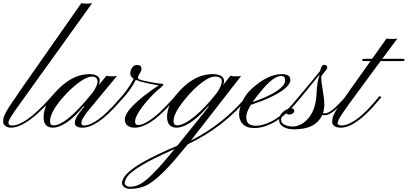

<svg xmlns="http://www.w3.org/2000/svg" viewBox="-100 -799 2555 1203"><path d="M-47.4 -28.8Q-47.4 -12.7 -23.9 -12.7Q-0.5 -12.7 26.1 -25.1Q52.7 -37.6 78.9 -56.6Q105 -75.7 129.4 -98.4Q153.8 -121.1 173.8 -141.6L207.5 -177.7Q221.2 -193.4 226.1 -198.2L235.8 -189.9Q230.5 -184.6 216.1 -168.5Q201.7 -152.3 180.9 -131.3Q160.2 -110.4 134.5 -86.9Q108.9 -63.5 81.1 -43.9Q16.1 1 -32.7 1Q-53.2 1 -66.7 -10.3Q-80.1 -21.5 -80.1 -34.4Q-80.1 -47.4 -78.9 -55.2Q-77.6 -63 -73.7 -73Q-69.8 -83 -62.5 -96.4Q-55.2 -109.9 -43 -128.9L31.7 -239.3L409.2 -778.8Q444.3 -773.9 477.1 -778.8Q11.2 -131.3 -5.4 -106.7Q-22 -82 -29.8 -69.6Q-37.6 -57.1 -41.5 -49.3Q-47.4 -37.6 -47.4 -28.8Z M417.5 1Q368.7 1 368.7 -29.3Q368.7 -54.2 397 -91.8L427.7 -130.9L422.9 -132.8Q340.8 -31.7 268.1 -5.9Q248 1 233.4 1Q173.3 1 173.3 -63Q173.3 -138.2 233.4 -206.5Q322.3 -310.1 412.1 -329.1Q439 -334.5 458 -334.5Q477.1 -334.5 488 -331.8Q499 -329.1 507.3 -324.2Q524.9 -313 524.9 -296.6Q524.9 -280.3 519 -265.6L566.9 -324.7Q580.1 -320.8 591.3 -320.8Q620.1 -320.8 632.8 -322.8L468.3 -124.5Q409.7 -56.2 409.7 -28.3Q409.7 -12.7 428.2 -12.7Q446.8 -12.7 470.9 -23.9Q495.1 -35.2 519 -52.7Q543 -70.3 565.7 -91.8Q588.4 -113.3 607.7 -133.8Q627 -154.3 641.6 -171.9L665 -198.2L675.3 -189.9L650.4 -161.6Q509.8 1 417.5 1ZM282.2 -174.8Q213.4 -91.3 213.4 -38.1Q213.4 -13.7 235.4 -13.7Q306.6 -13.7 440.9 -171.4L481.9 -220.7Q511.2 -265.1 511.2 -285.2Q511.2 -319.3 477.1 -319.3Q430.7 -319.3 343.8 -240.2Q314 -212.9 282.2 -174.8Z M902.8 -97.2 945.3 -139.6Q964.8 -159.7 979 -175.8L999 -198.2L1008.8 -189.9Q999.5 -181.6 983.9 -164.1L948.7 -125Q829.6 1 743.7 1Q715.8 1 699 -12.7Q682.1 -26.4 682.1 -49.3Q682.1 -122.1 894 -264.2Q790.5 -281.2 751 -298.8Q718.8 -232.4 651.9 -163.6Q636.2 -147.5 632.6 -146Q628.9 -144.5 627.9 -143.8Q627 -143.1 626.5 -146.5Q626 -149.9 626.5 -151.6Q627 -153.3 628.4 -155.3Q651.4 -181.2 670.9 -205.1Q716.3 -261.7 737.8 -305.7Q720.2 -316.9 717.8 -329.6Q715.3 -342.3 718 -353.3Q720.7 -364.3 726.6 -373Q739.3 -392.1 755.9 -392.1Q786.6 -392.1 786.6 -369.6Q786.6 -358.4 782.2 -350.6L773.4 -335.4Q764.6 -324.2 764.6 -309.6Q764.6 -300.8 802 -293Q839.4 -285.2 855 -282.2Q889.2 -275.9 909.2 -274.9Q922.9 -274.4 922.9 -267.6Q922.9 -263.2 907 -250.5Q891.1 -237.8 872.1 -219.7Q853 -201.7 835 -181.9Q816.9 -162.1 800.8 -141.6Q784.7 -121.1 772.5 -102.1Q746.1 -61 746.1 -38.3Q746.1 -15.6 765.4 -15.6Q784.7 -15.6 807.9 -27.3Q831.1 -39.1 855.2 -57.1Q879.4 -75.2 902.8 -97.2Z M1095.7 82Q1300.8 -21.5 1447.8 -198.2L1457.5 -189.9Q1301.8 -1.5 1077.1 104.5L990.2 208.5Q880.4 333.5 811.5 365.2Q769 384.3 713.4 384.3Q682.6 384.3 668.9 363.3Q659.7 349.1 668.5 328.9Q677.2 308.6 692.6 292Q708 275.4 733.9 256.3Q759.8 237.3 798.3 215.3Q877.4 170.4 1011.2 113.8L1208 -130.9L1204.1 -132.8Q1114.7 -31.2 1043.9 -6.3Q1022.9 1 1007.8 1Q948.7 1 946.8 -63Q946.8 -138.7 1004.9 -206.5Q1109.9 -334.5 1233.4 -334.5Q1265.6 -334.5 1284.2 -323.7Q1314.5 -306.6 1297.9 -265.6L1343.8 -324.7Q1357.9 -320.8 1369.6 -320.8Q1397.9 -320.8 1410.6 -322.8ZM1290 -290Q1289.1 -319.3 1246.1 -319.3Q1200.2 -319.3 1115.2 -239.3Q1086.4 -211.4 1053.2 -169.9Q986.3 -86.9 987.3 -39.1Q988.3 -24.9 993.7 -19.3Q999 -13.7 1012 -13.7Q1024.9 -13.7 1045.4 -21.7Q1065.9 -29.8 1092.3 -48.8Q1153.3 -92.3 1221.2 -171.4L1259.3 -217.8Q1290 -262.7 1290 -290ZM994.1 134.8Q744.6 244.1 697.8 307.6Q681.2 330.6 681.2 351.6Q681.2 356.9 690.2 364Q699.2 371.1 715.3 371.1Q731.4 371.1 747.6 366.9Q763.7 362.8 781.2 352.8Q798.8 342.8 819.3 325.4Q839.8 308.1 865.5 282Q891.1 255.9 922.9 219.7Z M1420.9 -22Q1375 -71.8 1421.4 -168.9Q1441.4 -211.9 1481.9 -247.3Q1522.5 -282.7 1553.2 -300.3Q1612.8 -334.5 1665 -334.5Q1716.8 -334.5 1719.2 -302.2Q1722.7 -250 1592.3 -188.5Q1544.4 -166 1471.7 -142.1Q1442.9 -95.2 1442.9 -65.7Q1442.9 -36.1 1458.3 -23.7Q1473.6 -11.2 1503.2 -11.2Q1532.7 -11.2 1567.1 -23.9Q1601.6 -36.6 1631.6 -56.2Q1661.6 -75.7 1686 -98.6Q1710.4 -121.6 1729.2 -142.6Q1748 -163.6 1760 -179Q1772 -194.3 1776.4 -198.2L1786.6 -189.9Q1780.3 -184.6 1767.3 -168Q1754.4 -151.4 1734.6 -130.1Q1714.8 -108.9 1689.2 -85.4Q1663.6 -62 1632.6 -42.2Q1601.6 -22.5 1565.7 -9.8Q1529.8 2.9 1497.6 2.9Q1465.3 2.9 1448.5 -3.7Q1431.6 -10.3 1420.9 -22ZM1482.9 -159.2Q1630.4 -210.9 1672.9 -262.2Q1687 -279.3 1687 -295.4Q1687 -322.8 1661.6 -322.8Q1616.7 -322.8 1549.3 -244.1Q1502.4 -189.5 1482.9 -159.2Z M1923.3 -89.8Q1929.2 -88.9 1938.2 -88.9Q1947.3 -88.9 1960 -95.7Q1972.7 -102.5 1986.1 -113.3Q1999.5 -124 2012.7 -137Q2025.9 -149.9 2036.9 -161.9Q2047.9 -173.8 2056.2 -183.6L2067.4 -198.2L2078.1 -189.9Q2072.3 -184.1 2063 -173.8L2042.5 -150.4Q1974.6 -77.1 1935.1 -77.1H1926.8Q1922.9 -77.1 1918.9 -78.1Q1877.9 11.2 1744.6 11.2Q1686.5 11.2 1660.2 -16.6Q1648.9 -28.8 1648.9 -47.9Q1648.9 -66.9 1658 -80.3Q1667 -93.8 1679.2 -102.5Q1704.1 -120.6 1723.9 -120.6Q1743.7 -120.6 1743.7 -102.1Q1742.2 -89.4 1722.2 -83Q1715.8 -81.1 1709.7 -81.1Q1703.6 -81.1 1698 -85.2Q1692.4 -89.4 1689 -91.3Q1686 -88.4 1681.4 -84.5Q1676.8 -80.6 1672.4 -75.2Q1661.6 -62 1661.6 -48.1Q1661.6 -34.2 1670.9 -25.9Q1680.2 -17.6 1692.9 -13.2Q1711.9 -6.3 1732.7 -6.3Q1753.4 -6.3 1775.6 -15.1Q1797.9 -23.9 1819.3 -44.4Q1878.4 -100.6 1883.3 -210.9Q1886.2 -285.2 1901.4 -327.1Q1901.9 -328.6 1901.9 -331.5L1786.6 -189.9Q1776.9 -178.2 1772.2 -174.8Q1767.6 -171.4 1767.6 -171.4Q1761.7 -170.9 1759.8 -174.3Q1758.8 -176.8 1764.2 -183.6Q1890.1 -334 1905.8 -354.5Q1913.6 -392.6 1931.2 -392.6Q1939.5 -392.6 1945.1 -388.2Q1950.7 -383.8 1950.7 -377Q1950.2 -367.7 1935.8 -350.8Q1921.4 -334 1918.2 -329.3Q1915 -324.7 1914.1 -321.5Q1913.1 -318.4 1913.1 -315.4V-309.6Q1912.6 -296.4 1915.5 -278.3L1927.7 -197.3Q1938.5 -130.9 1923.3 -89.8Z M2015.1 -28.3Q2015.1 -13.7 2038.6 -13.2Q2062 -12.7 2085.7 -23.4Q2109.4 -34.2 2132.8 -50.8Q2156.2 -67.4 2178.2 -88.1Q2200.2 -108.9 2219.2 -129.4Q2238.3 -149.9 2253.4 -168L2278.8 -198.2L2289.6 -189.9L2264.2 -160.6Q2127.9 1 2035.2 1Q2008.3 1 1994.9 -9.8Q1981.4 -20.5 1981.4 -33.2Q1981.4 -45.9 1982.7 -54.2Q1983.9 -62.5 1987.8 -72.5Q1991.7 -82.5 1999.3 -96.2Q2006.8 -109.9 2019.5 -129.4L2095.7 -239.3L2221.7 -416.5H2183.1Q2168.5 -416.5 2168.5 -423.6Q2168.5 -430.7 2187 -430.7H2231.4L2321.8 -557.6Q2356 -552.2 2389.6 -557.6L2295.4 -430.7H2421.4Q2435.1 -430.7 2435.1 -423.6Q2435.1 -416.5 2422.9 -416.5H2284.7L2082.5 -141.6Q2030.3 -67.9 2022.7 -50.8Q2015.1 -33.7 2015.1 -28.3Z"/></svg>

Font: Pinyon Script
Style: Regular
Weight: 400
Designer: Nicole Fally
Foundry: Nicole Fally
Version: Version 1.005